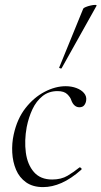

<svg xmlns="http://www.w3.org/2000/svg" viewBox="-20 -751 414 784"><path d="M156 13Q114 13 86.5 -6.5Q59 -26 45.5 -58Q32 -90 30 -128Q28 -166 36 -202Q50 -266 84 -309.5Q118 -353 162 -376Q206 -399 248 -399Q272 -399 292 -391.5Q312 -384 323 -371Q334 -358 332 -342Q331 -331 324.5 -322Q318 -313 304 -313Q293 -313 284.5 -320.5Q276 -328 271 -342Q268 -353 255 -366Q242 -379 215 -379Q179 -379 153.5 -358.5Q128 -338 112.5 -305Q97 -272 89 -232Q79 -177 85.5 -128Q92 -79 118.5 -48.5Q145 -18 193 -18Q230 -18 256 -33.5Q282 -49 304 -67Q307 -69 311 -65Q315 -61 312 -58Q270 -21 231.5 -4Q193 13 156 13ZM232 -473Q231 -470 225.5 -472Q220 -474 222 -476L320 -716Q322 -719 330.5 -722.5Q339 -726 350 -728.5Q361 -731 368.5 -731Q376 -731 374 -727Z"/></svg>

Font: Cormorant Garamond Light
Style: Italic
Weight: 300
Italic angle: -10°
Designer: Christian Thalmann (Catharsis Fonts)
Foundry: Catharsis Fonts
Version: Version 4.001